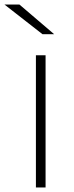

<svg xmlns="http://www.w3.org/2000/svg" viewBox="-54 -821 322 841"><path d="M31.1 -801.1 183.3 -671.1H132.2L-34.4 -801.1ZM145.6 -578.9V0H103.3V-578.9Z"/></svg>

Font: Paperlogy 2 ExtraLight
Style: Regular
Weight: 250
Designer: redesigned by Lee Juim, glyphs from Gmarket Sans & Montserrat
Foundry: PT&
Version: Version 1.001